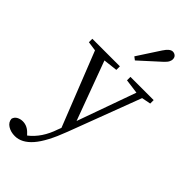

<svg xmlns="http://www.w3.org/2000/svg" viewBox="-337 -884 1222 1222"><g transform="rotate(45 274.0 -273.0)"><path d="M289 -608 268 -624Q318 -702 367 -776Q395 -819 420 -819Q434 -819 444.5 -810Q455 -801 455 -783Q455 -773 448.5 -760Q442 -747 421 -728Q357 -670 289 -608ZM552 -514V-483L491 -471L307 16Q256 152 203 212.5Q150 273 89 273Q52 273 25 256Q-2 239 -4 210Q1 190 19 180Q37 170 59 170Q101 170 134 207L142 215Q217 157 253 49L262 26L64 -474L0 -483V-514H248V-482L152 -471L299 -73L441 -470L343 -483V-514Z"/></g></svg>

Font: Han-Nom Khai
Style: Regular
Weight: 400
Version: Version 1.200;June 22, 2023;FontCreator 14.0.0.2814 64-bit